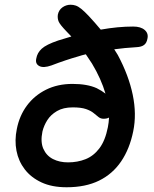

<svg xmlns="http://www.w3.org/2000/svg" viewBox="-20 -780 648 810"><path d="M261 10Q199 10 155 -10.5Q111 -31 84.5 -65.5Q58 -100 49.5 -144Q41 -188 51 -236Q62 -292 93.5 -334.5Q125 -377 174 -401.5Q223 -426 286 -426Q348 -426 388 -408Q410 -397 425 -385Q407 -447 368 -512Q355 -531 342 -551Q325 -547 310 -542Q257 -527 197 -504Q163 -492 145.5 -501.5Q128 -511 133 -533Q137 -557 156 -574.5Q175 -592 225 -609Q253 -618 281 -626Q271 -637 260 -648Q233 -676 227.5 -689Q222 -702 224 -718Q228 -738 243.5 -749Q259 -760 278 -760Q289 -760 299.5 -756.5Q310 -753 323 -742.5Q336 -732 354 -713Q381 -684 405 -655Q477 -668 542 -668Q574 -668 590.5 -653.5Q607 -639 602 -617Q599 -599 588 -590.5Q577 -582 556 -581Q505 -578 462 -572Q470 -560 477 -548Q523 -462 540 -380Q557 -298 542 -226Q527 -152 491 -99Q455 -46 398 -18Q341 10 261 10ZM440 -284Q431 -279 417 -279Q405 -279 396 -286Q387 -293 375 -303Q363 -313 342.5 -320Q322 -327 287 -327Q247 -327 220.5 -311.5Q194 -296 179.5 -273Q165 -250 159 -225Q150 -181 163 -152Q176 -123 203.5 -109Q231 -95 267 -95Q307 -95 341 -108.5Q375 -122 399.5 -154.5Q424 -187 435 -243Q439 -263 440 -284Z"/></svg>

Font: Shantell Sans Light Medium
Style: Italic
Weight: 500
Italic angle: -11°
Version: Version 1.011;[c5ecc13dd]